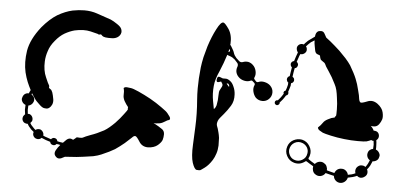

<svg xmlns="http://www.w3.org/2000/svg" viewBox="-50 -822 1958 925"><g transform="rotate(5 929.5 -360.0)"><path d="M764.6 -261.7Q779.3 -244.1 779.3 -238.3Q779.3 -237.3 779.3 -236.3Q779.3 -232.4 777.3 -231.4Q775.4 -229.5 770.5 -228.5Q764.6 -226.6 762.7 -224.6Q759.8 -223.6 749 -216.8Q738.3 -210 721.7 -209Q715.8 -208 711.9 -208Q707 -208 702.1 -209Q713.9 -202.1 726.6 -195.3Q739.3 -187.5 746.1 -182.6Q756.8 -173.8 756.8 -159.2Q756.8 -144.5 752.9 -131.8Q749 -120.1 732.4 -105.5Q714.8 -90.8 685.5 -89.8Q656.2 -89.8 641.6 -114.3Q627 -137.7 620.1 -138.7Q613.3 -139.6 604.5 -129.9Q594.7 -120.1 572.3 -100.6Q549.8 -82 528.3 -67.4Q505.9 -53.7 464.8 -36.1Q449.2 -29.3 426.8 -24.4Q403.3 -20.5 379.9 -17.6Q345.7 -12.7 318.4 -11.7Q291 -9.8 291 -9.8Q291 -9.8 273.4 -1Q267.6 1 262.7 1Q252 1 243.2 -11.7Q236.3 -22.5 244.1 -37.1Q252 -51.8 263.7 -64.5Q258.8 -65.4 254.9 -66.4Q250 -66.4 245.1 -67.4Q242.2 -63.5 237.3 -61.5Q231.4 -59.6 226.6 -61.5Q221.7 -62.5 217.8 -66.4Q214.8 -70.3 213.9 -75.2Q203.1 -78.1 192.4 -82Q181.6 -85.9 170.9 -90.8Q167 -85.9 160.2 -84Q153.3 -82 147.5 -84Q137.7 -85.9 131.8 -95.7Q127 -104.5 129.9 -114.3Q129.9 -114.3 129.9 -114.3Q129.9 -114.3 130.9 -115.2Q123 -121.1 117.2 -127Q111.3 -133.8 105.5 -140.6Q103.5 -143.6 101.6 -146.5Q99.6 -149.4 98.6 -152.3Q95.7 -152.3 93.8 -152.3Q90.8 -152.3 88.9 -153.3Q79.1 -155.3 74.2 -164.1Q69.3 -172.9 72.3 -182.6Q73.2 -187.5 76.2 -190.4Q78.1 -194.3 82 -196.3Q80.1 -207 79.1 -218.8Q79.1 -229.5 80.1 -242.2Q69.3 -246.1 63.5 -255.9Q59.6 -262.7 59.6 -269.5Q60.5 -273.4 61.5 -277.3Q64.5 -288.1 72.3 -293.9Q81.1 -299.8 90.8 -298.8Q92.8 -303.7 94.7 -307.6Q96.7 -311.5 98.6 -315.4Q89.8 -332 81.1 -352.5Q72.3 -374 66.4 -398.4Q55.7 -445.3 64.5 -502.9Q74.2 -559.6 123 -621.1Q158.2 -663.1 194.3 -685.5Q231.4 -707 266.6 -714.8Q296.9 -720.7 323.2 -720.7Q356.4 -720.7 384.8 -710.9Q437.5 -693.4 453.1 -687.5Q466.8 -681.6 485.4 -668.9Q502.9 -657.2 506.8 -647.5Q508.8 -643.6 509.8 -636.7Q510.7 -629.9 507.8 -623Q503.9 -613.3 494.1 -606.4Q483.4 -599.6 469.7 -598.6Q447.3 -597.7 435.5 -599.6Q423.8 -601.6 419.9 -605.5Q417 -609.4 414.1 -611.3Q411.1 -613.3 408.2 -611.3Q405.3 -610.4 402.3 -610.4Q399.4 -611.3 396.5 -613.3Q394.5 -614.3 361.3 -622.1Q328.1 -629.9 284.2 -620.1Q261.7 -614.3 237.3 -600.6Q213.9 -586.9 193.4 -561.5Q171.9 -536.1 164.1 -509.8Q155.3 -484.4 154.3 -459Q152.3 -415 167 -382.8Q180.7 -350.6 182.6 -349.6Q184.6 -346.7 185.5 -343.8Q186.5 -340.8 185.5 -337.9Q184.6 -334 187.5 -332Q189.5 -330.1 194.3 -327.1Q198.2 -325.2 203.1 -313.5Q207 -302.7 210.9 -280.3Q212.9 -266.6 208 -254.9Q203.1 -244.1 195.3 -238.3Q189.5 -233.4 181.6 -233.4Q174.8 -233.4 170.9 -234.4Q161.1 -235.4 145.5 -251Q128.9 -265.6 121.1 -278.3Q118.2 -282.2 115.2 -287.1Q111.3 -293 106.4 -300.8Q106.4 -298.8 105.5 -297.9Q104.5 -296.9 104.5 -294.9Q112.3 -290 117.2 -281.2Q121.1 -271.5 118.2 -261.7Q115.2 -252.9 108.4 -247.1Q101.6 -241.2 93.8 -240.2Q92.8 -229.5 92.8 -219.7Q93.8 -210 94.7 -200.2Q96.7 -200.2 98.6 -200.2Q99.6 -200.2 101.6 -200.2Q111.3 -197.3 116.2 -188.5Q121.1 -179.7 119.1 -169.9Q118.2 -166 115.2 -163.1Q113.3 -160.2 110.4 -157.2Q112.3 -155.3 113.3 -153.3Q115.2 -151.4 116.2 -148.4Q121.1 -142.6 127 -136.7Q131.8 -130.9 138.7 -126Q142.6 -129.9 148.4 -130.9Q154.3 -131.8 160.2 -130.9Q168.9 -127.9 173.8 -120.1Q179.7 -111.3 177.7 -102.5Q186.5 -97.7 197.3 -94.7Q207 -90.8 216.8 -87.9Q219.7 -92.8 225.6 -94.7Q230.5 -96.7 235.4 -94.7Q241.2 -93.8 244.1 -89.8Q247.1 -85.9 248 -81.1Q254.9 -80.1 261.7 -78.1Q268.6 -77.1 275.4 -76.2Q280.3 -81.1 284.2 -85Q289.1 -88.9 291 -91.8Q302.7 -101.6 313.5 -98.6Q323.2 -94.7 323.2 -94.7Q323.2 -94.7 328.1 -98.6Q334 -102.5 336.9 -106.4Q340.8 -109.4 352.5 -107.4Q364.3 -106.4 371.1 -110.4Q377 -114.3 405.3 -125Q434.6 -134.8 468.8 -153.3Q480.5 -160.2 493.2 -170.9Q505.9 -181.6 518.6 -194.3Q541 -217.8 556.6 -239.3Q573.2 -260.7 573.2 -263.7Q573.2 -266.6 572.3 -269.5Q572.3 -272.5 573.2 -274.4Q569.3 -279.3 563.5 -287.1Q558.6 -293.9 553.7 -302.7Q545.9 -318.4 546.9 -331.1Q546.9 -343.8 546.9 -346.7Q546.9 -349.6 545.9 -355.5Q543.9 -360.4 543.9 -363.3Q543.9 -366.2 549.8 -368.2Q554.7 -371.1 578.1 -367.2Q588.9 -366.2 617.2 -353.5Q645.5 -340.8 675.8 -324.2Q707 -306.6 732.4 -288.1Q757.8 -270.5 764.6 -261.7Z M1780.3 -174.8Q1780.3 -174.8 1780.3 -174.8Q1791 -170.9 1796.9 -160.2Q1800.8 -154.3 1800.8 -146.5Q1799.8 -142.6 1798.8 -138.7Q1796.9 -128.9 1788.1 -123Q1779.3 -117.2 1769.5 -117.2Q1764.6 -105.5 1759.8 -95.7Q1753.9 -85 1746.1 -76.2Q1751 -66.4 1749 -55.7Q1746.1 -44.9 1736.3 -39.1Q1728.5 -33.2 1717.8 -33.2Q1708 -34.2 1701.2 -41Q1690.4 -36.1 1679.7 -33.2Q1668.9 -30.3 1657.2 -28.3Q1654.3 -15.6 1644.5 -7.8Q1634.8 0 1623 0Q1622.1 0 1621.1 0Q1608.4 -1 1599.6 -9.8Q1590.8 -18.6 1589.8 -31.2Q1588.9 -31.2 1588.9 -31.2Q1588.9 -31.2 1588.9 -31.2Q1578.1 -33.2 1568.4 -36.1Q1558.6 -38.1 1548.8 -41Q1548.8 -41 1547.9 -40Q1547.9 -39.1 1546.9 -38.1Q1539.1 -27.3 1524.4 -24.4Q1510.7 -22.5 1499 -31.2Q1490.2 -37.1 1487.3 -47.9Q1484.4 -57.6 1486.3 -68.4Q1475.6 -74.2 1466.8 -80.1Q1458 -85 1453.1 -88.9Q1452.1 -89.8 1450.2 -89.8Q1448.2 -89.8 1447.3 -88.9Q1436.5 -80.1 1421.9 -76.2Q1408.2 -73.2 1393.6 -77.1Q1369.1 -84 1357.4 -106.4Q1345.7 -127.9 1353.5 -152.3Q1360.4 -173.8 1379.9 -184.6Q1400.4 -195.3 1421.9 -191.4Q1446.3 -185.5 1459 -164.1Q1472.7 -141.6 1465.8 -118.2Q1464.8 -115.2 1463.9 -112.3Q1461.9 -109.4 1460.9 -106.4Q1460 -104.5 1460.9 -102.5Q1460.9 -100.6 1462.9 -99.6Q1467.8 -95.7 1475.6 -90.8Q1483.4 -85.9 1493.2 -80.1Q1502 -90.8 1515.6 -92.8Q1529.3 -94.7 1540 -85.9Q1547.9 -81.1 1550.8 -72.3Q1554.7 -63.5 1553.7 -54.7Q1562.5 -51.8 1571.3 -49.8Q1581.1 -46.9 1590.8 -44.9Q1594.7 -55.7 1603.5 -62.5Q1613.3 -69.3 1626 -68.4Q1636.7 -68.4 1645.5 -60.5Q1654.3 -52.7 1656.2 -42Q1666 -43.9 1674.8 -45.9Q1684.6 -48.8 1692.4 -52.7Q1688.5 -61.5 1691.4 -72.3Q1694.3 -82 1703.1 -87.9Q1710.9 -93.8 1720.7 -92.8Q1730.5 -92.8 1737.3 -86.9Q1743.2 -94.7 1748 -103.5Q1752 -111.3 1755.9 -121.1Q1747.1 -126 1743.2 -135.7Q1739.3 -145.5 1742.2 -155.3Q1744.1 -164.1 1751 -169.9Q1757.8 -175.8 1766.6 -176.8Q1767.6 -186.5 1767.6 -197.3Q1766.6 -207 1765.6 -215.8Q1763.7 -215.8 1761.7 -215.8Q1759.8 -216.8 1757.8 -216.8Q1756.8 -216.8 1755.9 -217.8Q1754.9 -217.8 1753.9 -218.8Q1751 -216.8 1745.1 -214.8Q1739.3 -212.9 1731.4 -210Q1720.7 -208 1689.5 -208Q1658.2 -208 1624 -211.9Q1588.9 -215.8 1558.6 -222.7Q1528.3 -229.5 1518.6 -233.4Q1497.1 -244.1 1495.1 -250Q1492.2 -254.9 1493.2 -256.8Q1495.1 -258.8 1499 -262.7Q1503.9 -266.6 1504.9 -268.6Q1506.8 -271.5 1514.6 -281.2Q1521.5 -292 1537.1 -299.8Q1545.9 -304.7 1553.7 -307.6Q1562.5 -310.5 1569.3 -311.5Q1569.3 -314.5 1571.3 -316.4Q1574.2 -318.4 1575.2 -321.3Q1576.2 -323.2 1576.2 -350.6Q1576.2 -377.9 1571.3 -409.2Q1569.3 -426.8 1565.4 -443.4Q1561.5 -459 1554.7 -471.7Q1538.1 -505.9 1520.5 -531.2Q1502.9 -556.6 1501 -563.5Q1498 -570.3 1487.3 -576.2Q1477.5 -582 1476.6 -586.9Q1474.6 -590.8 1473.6 -597.7Q1471.7 -603.5 1471.7 -603.5Q1471.7 -603.5 1460.9 -607.4Q1450.2 -610.4 1447.3 -625Q1446.3 -631.8 1443.4 -645.5Q1440.4 -659.2 1440.4 -672.9Q1435.5 -670.9 1430.7 -667Q1424.8 -663.1 1423.8 -663.1Q1418 -658.2 1412.1 -652.3Q1406.2 -646.5 1401.4 -640.6Q1405.3 -636.7 1406.2 -630.9Q1407.2 -625 1406.2 -619.1Q1403.3 -610.4 1395.5 -605.5Q1386.7 -599.6 1377.9 -601.6Q1373 -592.8 1370.1 -582Q1366.2 -572.3 1363.3 -562.5Q1368.2 -559.6 1370.1 -553.7Q1372.1 -548.8 1370.1 -543.9Q1368.2 -538.1 1365.2 -535.2Q1361.3 -532.2 1356.4 -531.2Q1354.5 -519.5 1352.5 -509.8Q1350.6 -499 1349.6 -489.3Q1354.5 -486.3 1357.4 -481.4Q1359.4 -475.6 1358.4 -469.7Q1356.4 -464.8 1353.5 -461.9Q1350.6 -459 1345.7 -458Q1345.7 -454.1 1344.7 -451.2Q1344.7 -448.2 1344.7 -446.3Q1342.8 -437.5 1339.8 -429.7Q1337.9 -421.9 1335 -415Q1335.9 -413.1 1336.9 -410.2Q1336.9 -408.2 1335.9 -405.3Q1335 -401.4 1332 -399.4Q1329.1 -397.5 1326.2 -396.5Q1318.4 -383.8 1311.5 -375Q1303.7 -365.2 1298.8 -360.4Q1298.8 -359.4 1298.8 -358.4Q1298.8 -356.4 1298.8 -355.5Q1296.9 -350.6 1293 -348.6Q1289.1 -345.7 1284.2 -346.7Q1279.3 -348.6 1276.4 -352.5Q1274.4 -357.4 1275.4 -361.3Q1276.4 -366.2 1280.3 -368.2Q1284.2 -371.1 1289.1 -370.1Q1293 -375 1300.8 -383.8Q1307.6 -392.6 1314.5 -404.3Q1313.5 -406.2 1313.5 -408.2Q1312.5 -410.2 1313.5 -412.1Q1314.5 -415 1316.4 -417Q1319.3 -418.9 1322.3 -419.9Q1324.2 -426.8 1327.1 -433.6Q1329.1 -441.4 1331.1 -449.2Q1331.1 -451.2 1331.1 -454.1Q1332 -456.1 1332 -459Q1327.1 -461.9 1325.2 -467.8Q1322.3 -473.6 1324.2 -479.5Q1325.2 -483.4 1329.1 -487.3Q1332 -490.2 1335.9 -491.2Q1337.9 -501 1338.9 -511.7Q1340.8 -522.5 1342.8 -534.2Q1338.9 -537.1 1336.9 -542Q1335 -547.9 1335.9 -552.7Q1337.9 -558.6 1341.8 -561.5Q1345.7 -564.5 1350.6 -565.4Q1353.5 -576.2 1357.4 -586.9Q1361.3 -597.7 1365.2 -608.4Q1361.3 -613.3 1359.4 -619.1Q1357.4 -626 1358.4 -632.8Q1361.3 -642.6 1370.1 -647.5Q1378.9 -652.3 1388.7 -649.4Q1389.6 -649.4 1389.6 -649.4Q1389.6 -649.4 1390.6 -649.4Q1395.5 -656.2 1402.3 -662.1Q1408.2 -668.9 1416 -673.8Q1418 -674.8 1425.8 -680.7Q1433.6 -686.5 1440.4 -691.4Q1441.4 -701.2 1444.3 -708Q1448.2 -715.8 1455.1 -718.8Q1461.9 -720.7 1467.8 -720.7Q1479.5 -720.7 1485.4 -709Q1495.1 -691.4 1495.1 -691.4Q1495.1 -691.4 1516.6 -674.8Q1538.1 -657.2 1563.5 -633.8Q1580.1 -617.2 1595.7 -600.6Q1611.3 -583 1621.1 -568.4Q1643.6 -530.3 1653.3 -505.9Q1663.1 -482.4 1669.9 -453.1Q1677.7 -424.8 1678.7 -411.1Q1680.7 -398.4 1686.5 -394.5Q1692.4 -391.6 1718.8 -402.3Q1744.1 -413.1 1768.6 -395.5Q1792 -377.9 1796.9 -356.4Q1801.8 -335 1797.9 -322.3Q1793.9 -309.6 1785.2 -297.9Q1776.4 -286.1 1762.7 -285.2Q1759.8 -285.2 1754.9 -285.2Q1751 -286.1 1746.1 -286.1Q1748 -283.2 1751 -281.2Q1752.9 -278.3 1754.9 -276.4Q1756.8 -273.4 1758.8 -270.5Q1760.7 -267.6 1761.7 -264.6Q1764.6 -264.6 1766.6 -264.6Q1768.6 -264.6 1771.5 -263.7Q1781.2 -261.7 1786.1 -252.9Q1791 -243.2 1788.1 -233.4Q1787.1 -229.5 1784.2 -225.6Q1782.2 -222.7 1778.3 -219.7Q1780.3 -210 1780.3 -198.2Q1781.2 -186.5 1780.3 -174.8ZM1453.1 -127Q1456.1 -142.6 1448.2 -156.2Q1440.4 -168.9 1426.8 -174.8Q1406.2 -183.6 1386.7 -172.9Q1368.2 -162.1 1364.3 -139.6Q1362.3 -125 1370.1 -111.3Q1377 -97.7 1391.6 -91.8Q1412.1 -84 1430.7 -94.7Q1450.2 -105.5 1453.1 -127ZM1186.5 -449.2Q1186.5 -449.2 1186.5 -449.2Q1201.2 -456.1 1217.8 -452.1Q1235.4 -448.2 1246.1 -437.5Q1259.8 -423.8 1259.8 -405.3Q1259.8 -386.7 1246.1 -373Q1233.4 -360.4 1214.8 -360.4Q1196.3 -360.4 1182.6 -373Q1171.9 -384.8 1168 -402.3Q1164.1 -418.9 1170.9 -433.6Q1171.9 -435.5 1171.9 -438.5Q1170.9 -441.4 1168.9 -443.4Q1166 -446.3 1160.2 -451.2Q1158.2 -453.1 1156.2 -454.1Q1153.3 -454.1 1150.4 -453.1Q1136.7 -446.3 1119.1 -450.2Q1101.6 -454.1 1090.8 -465.8Q1081.1 -475.6 1078.1 -489.3Q1076.2 -502.9 1081.1 -514.6Q1083 -519.5 1082 -525.4Q1081.1 -530.3 1077.1 -534.2Q1073.2 -539.1 1064.5 -547.9Q1058.6 -552.7 1052.7 -556.6Q1045.9 -560.5 1039.1 -562.5Q1036.1 -563.5 1033.2 -564.5Q1030.3 -566.4 1027.3 -567.4Q1014.6 -526.4 997.1 -485.4Q978.5 -445.3 975.6 -413.1Q971.7 -375 978.5 -338.9Q985.4 -301.8 985.4 -301.8Q985.4 -301.8 989.3 -304.7Q993.2 -308.6 997.1 -320.3Q999 -330.1 1001 -345.7Q1002 -361.3 1002 -369.1Q1002 -387.7 1005.9 -394.5Q1008.8 -401.4 1014.6 -411.1Q1019.5 -419.9 1014.6 -427.7Q1008.8 -436.5 1008.8 -436.5Q1008.8 -436.5 997.1 -432.6Q984.4 -429.7 987.3 -446.3Q989.3 -462.9 1002.9 -457Q1015.6 -452.1 1015.6 -452.1Q1015.6 -452.1 1028.3 -452.1Q1040 -453.1 1053.7 -441.4Q1063.5 -433.6 1070.3 -417Q1078.1 -400.4 1079.1 -379.9Q1081.1 -347.7 1066.4 -324.2Q1051.8 -300.8 1036.1 -282.2Q1027.3 -272.5 1020.5 -263.7Q1012.7 -254.9 1009.8 -247.1Q1003.9 -232.4 1007.8 -221.7Q1012.7 -210.9 1017.6 -190.4Q1020.5 -179.7 1022.5 -165Q1023.4 -149.4 1023.4 -127.9Q1022.5 -106.4 1016.6 -88.9Q1010.7 -70.3 1002 -56.6Q985.4 -30.3 966.8 -16.6Q948.2 -2.9 945.3 -2Q940.4 -1 928.7 -2Q918 -2.9 907.2 -34.2Q897.5 -64.5 900.4 -121.1Q902.3 -177.7 904.3 -209Q907.2 -270.5 901.4 -339.8Q899.4 -365.2 899.4 -393.6Q899.4 -440.4 905.3 -495.1Q908.2 -518.6 914.1 -545.9Q920.9 -573.2 928.7 -599.6Q944.3 -648.4 963.9 -685.5Q982.4 -721.7 995.1 -720.7Q1003.9 -718.8 1022.5 -691.4Q1041 -663.1 1038.1 -619.1Q1037.1 -619.1 1037.1 -618.2Q1037.1 -618.2 1037.1 -617.2Q1038.1 -616.2 1039.1 -614.3Q1040 -613.3 1041 -612.3Q1045.9 -604.5 1050.8 -595.7Q1055.7 -587.9 1057.6 -581.1Q1059.6 -574.2 1063.5 -567.4Q1067.4 -561.5 1072.3 -555.7Q1077.1 -551.8 1085.9 -543Q1089.8 -539.1 1094.7 -538.1Q1100.6 -537.1 1105.5 -539.1Q1117.2 -543.9 1130.9 -542Q1144.5 -539.1 1154.3 -529.3Q1166 -518.6 1169.9 -501Q1173.8 -483.4 1167 -469.7Q1166 -466.8 1166 -464.8Q1167 -461.9 1168.9 -460Q1171.9 -457 1176.8 -451.2Q1178.7 -449.2 1181.6 -449.2Q1184.6 -448.2 1186.5 -449.2ZM1045.9 -426.8Q1043.9 -430.7 1040 -429.7Q1036.1 -428.7 1036.1 -428.7Q1041 -423.8 1048.8 -414.1Q1048.8 -414.1 1049.8 -418Q1049.8 -421.9 1045.9 -426.8ZM1031.2 -582Q1035.2 -581.1 1037.1 -584Q1040 -586.9 1038.1 -590.8Q1037.1 -592.8 1036.1 -593.8Q1035.2 -594.7 1034.2 -596.7Q1034.2 -592.8 1033.2 -588.9Q1032.2 -585 1031.2 -582Z"/></g></svg>

Font: No Time for a New Roman
Style: XXL
Weight: 400
Monospace: yes
Designer: Arthur Shnapir
Foundry: Arthur Shnapir
Version: Version_01